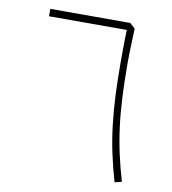

<svg xmlns="http://www.w3.org/2000/svg" viewBox="-75 -716 694 776"><g transform="rotate(10 272.0 -327.5)"><path d="M69.3 -619.6H388.7Q387.2 -585.4 387 -553Q386.7 -520.5 386.7 -489.3Q386.7 -415.5 389.6 -352.1Q392.6 -288.6 399.4 -231Q406.2 -173.3 418 -117.9Q429.7 -62.5 446.8 -4.9L475.6 -11.7Q458.5 -68.8 446.8 -123.3Q435.1 -177.7 428 -234.1Q420.9 -290.5 418 -353Q415 -415.5 415 -489.3Q415 -522.5 416.3 -558.3Q417.5 -594.2 418.9 -630.4L397.5 -649.9H69.3Z"/></g></svg>

Font: Estedad-FD VF
Style: Regular
Weight: 100
Designer: Amin Abedi
Version: Version 7.3